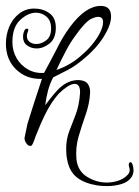

<svg xmlns="http://www.w3.org/2000/svg" viewBox="-57 -524 472 650"><path d="M306 106Q298 106 290 105.5Q282 105 274 104Q230 97 205 78Q180 59 172 24Q169 12 168 1.5Q167 -9 167 -19Q167 -53 177.5 -80Q188 -107 199.5 -137Q211 -167 214 -209Q215 -240 196 -240Q185 -240 170.5 -230.5Q156 -221 142 -207Q115 -177 93 -131Q87 -119 79.5 -101.5Q72 -84 63 -61Q53 -31 49 -31Q48 -30 46 -30Q38 -30 32 -39Q26 -47 26 -57L36 -105Q45 -134 57 -171.5Q69 -209 85 -257Q33 -255 -2 -288.5Q-37 -322 -37 -376Q-37 -407 -25.5 -434Q-14 -461 8 -478Q30 -495 59 -495Q88 -495 110 -479.5Q132 -464 132 -430Q132 -394 111 -377Q90 -360 67 -360Q49 -360 35 -370Q21 -380 21 -399Q21 -410 25 -419Q28 -427 34 -427Q42 -427 37 -416Q34 -409 34 -402Q34 -389 43.5 -382Q53 -375 66 -375Q83 -375 99.5 -387.5Q116 -400 116 -428Q116 -454 100.5 -467.5Q85 -481 65 -481Q38 -481 11.5 -456.5Q-15 -432 -15 -382Q-15 -351 -0.5 -326.5Q14 -302 38.5 -288.5Q63 -275 92 -277Q103 -297 113.5 -317Q124 -337 134 -356Q153 -396 180 -433Q233 -504 284 -504Q319 -504 319 -468Q319 -439 293 -398Q268 -358 221 -320Q195 -299 173 -287.5Q151 -276 123 -262Q112 -241 106 -219Q100 -197 96 -168Q115 -193 126.5 -206.5Q138 -220 147 -228Q175 -253 209 -253Q232 -252 240.5 -239.5Q249 -227 248 -209Q246 -173 233 -136Q220 -99 209 -61.5Q198 -24 202 17Q207 56 238.5 75Q270 94 304 94Q325 94 344 87.5Q363 81 375 68Q382 61 382 52Q382 49 381.5 46.5Q381 44 380 41Q379 38 379 34Q379 25 385 25Q389 25 392 34Q395 43 395 52Q395 63 390 73Q378 92 354.5 99Q331 106 306 106ZM134 -287Q183 -304 219 -337Q258 -370 280 -410Q292 -433 292 -449Q292 -467 275 -467Q267 -467 253 -461Q232 -451 198 -403Q181 -380 166 -351.5Q151 -323 134 -287Z"/></svg>

Font: Puppies Play
Style: Regular
Weight: 400
Designer: Robert E. Leuschke
Foundry: Robert E. Leuschke
Version: Version 1.010; ttfautohint (v1.8.3)